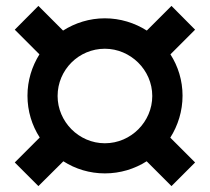

<svg xmlns="http://www.w3.org/2000/svg" viewBox="-20 -685 710 650"><path d="M335 -98C387 -98 435.5 -113 476.5 -139L560.5 -55L640.5 -135L556.5 -219C582.5 -260 598 -309 598 -361C598 -412.5 583 -460.5 557 -501L640.5 -584.5L560.5 -665L477 -581.5C436 -607.5 387 -623 335 -623C283 -623 234.5 -607.5 193.5 -581.5L110 -665L30 -584.5L113.5 -501C88 -460 73 -412.5 73 -361C73 -309 88 -260.5 114.5 -219.5L30 -135L110 -55L194.5 -139C235 -113 283.5 -98 335 -98ZM175 -360C175 -448.5 246.5 -520 335 -520C421.5 -520 495.5 -448.5 495.5 -360C495.5 -273.5 424 -200 335 -200C246.5 -200 175 -273.5 175 -360Z"/></svg>

Font: Eudonet
Style: Bold
Weight: 700
Designer: Mikhail Sharanda
Foundry: Mikhail Sharanda
Version: Version 4.503;Glyphs 3.1.2 (3151)